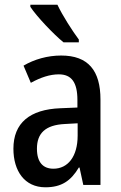

<svg xmlns="http://www.w3.org/2000/svg" viewBox="-20 -786 514 816"><path d="M224 -766H109V-757C135 -717 208 -640 250 -606H315V-618C288 -654 245 -721 224 -766ZM240 -550C182 -550 126 -534 80 -507L111 -434C153 -457 192 -470 230 -470C284 -470 309 -436 309 -361V-329L237 -326C106 -321 37 -263 37 -154C37 -60 84 10 173 10C241 10 281 -17 315 -74H318L334 0H407V-363C407 -486 355 -550 240 -550ZM256 -259 310 -262V-210C310 -120 268 -69 207 -69C164 -69 137 -95 137 -154C137 -219 172 -255 256 -259Z"/></svg>

Font: Noto Sans Gurmukhi UI Condensed Medium
Style: Regular
Weight: 500
Width: 3
Designer: Jelle Bosma - Monotype Design Team
Foundry: Monotype Imaging Inc.
Version: Version 2.004